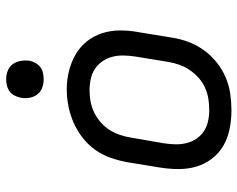

<svg xmlns="http://www.w3.org/2000/svg" viewBox="-96 -688 791 640"><g transform="rotate(-90 300.0 -367.5)"><path d="M253 8Q222 8 191.5 2Q161 -4 135.5 -18.5Q110 -33 92 -56.5Q74 -80 65.5 -108Q57 -136 57 -167.5Q57 -199 62 -230L80 -340Q85 -367 94.5 -394.5Q104 -422 121 -446Q138 -470 162 -488.5Q186 -507 212.5 -518.5Q239 -530 267 -535.5Q295 -541 323 -541Q354 -541 384 -533.5Q414 -526 439 -511.5Q464 -497 482.5 -474Q501 -451 510 -422.5Q519 -394 519 -362.5Q519 -331 513 -300L495 -190Q491 -163 481 -136Q471 -109 454 -85Q437 -61 413.5 -42Q390 -23 363 -11.5Q336 0 308 4Q280 8 253 8ZM254 -66Q273 -66 291.5 -69Q310 -72 328 -80Q346 -88 361 -101.5Q376 -115 387 -131Q398 -147 404.5 -165.5Q411 -184 414 -202L432 -312Q435 -332 435.5 -351Q436 -370 431.5 -388Q427 -406 416.5 -421.5Q406 -437 391 -447Q376 -457 357 -461Q338 -465 319 -465Q300 -465 281.5 -461.5Q263 -458 245.5 -449.5Q228 -441 213 -428Q198 -415 187.5 -398.5Q177 -382 171 -364Q165 -346 162 -328L143 -218Q140 -199 139.5 -179.5Q139 -160 143.5 -142Q148 -124 158 -109Q168 -94 183 -84Q198 -74 216.5 -70Q235 -66 254 -66ZM356 -618Q341 -618 327.5 -623Q314 -628 305.5 -639.5Q297 -651 294.5 -665.5Q292 -680 295 -695Q297 -705 302 -715Q307 -725 316 -731.5Q325 -738 335.5 -740.5Q346 -743 356 -743Q371 -743 385 -737.5Q399 -732 407 -720.5Q415 -709 417.5 -694.5Q420 -680 418 -665Q416 -655 410.5 -645Q405 -635 396 -628.5Q387 -622 376.5 -620Q366 -618 356 -618Z"/></g></svg>

Font: Iosevka Curly Extended
Style: Italic
Weight: 400
Width: 7
Italic angle: -9°
Monospace: yes
Designer: Belleve Invis
Foundry: Belleve Invis
Version: Version 11.1.0; ttfautohint (v1.8.3)